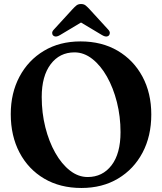

<svg xmlns="http://www.w3.org/2000/svg" viewBox="-20 -920 808 955"><path d="M380.5 -714Q486.5 -714 565.5 -667.5Q644.5 -621 688.5 -539Q732.5 -457 732.5 -350.5Q732.5 -243 689 -160.8Q645.5 -78.5 567.2 -31.8Q489 15 385 15Q279 15 200 -31.5Q121 -78 77.2 -161Q33.5 -244 33.5 -352.5Q33.5 -457 77 -538.8Q120.5 -620.5 198.5 -667.2Q276.5 -714 380.5 -714ZM579.5 -263Q579.5 -340.5 561.5 -411.8Q543.5 -483 512 -538.8Q480.5 -594.5 439 -627Q397.5 -659.5 350.5 -659.5Q276.5 -659.5 232 -600.5Q187.5 -541.5 187.5 -437.5Q187.5 -358.5 205.5 -287Q223.5 -215.5 255 -159.8Q286.5 -104 327.8 -71.8Q369 -39.5 416 -39.5Q490 -39.5 534.8 -97.8Q579.5 -156 579.5 -263ZM521 -743Q508.5 -732.5 487.5 -745.5L383 -808L278.5 -745.5Q257.5 -732.5 245 -743Q240 -747 239.5 -755.2Q239 -763.5 247.5 -772.5L340 -873.5Q351 -885.5 360 -892.8Q369 -900 383 -900Q397 -900 406 -892.8Q415 -885.5 426 -873.5L518.5 -772.5Q527 -763.5 526.2 -755.2Q525.5 -747 521 -743Z"/></svg>

Font: Fraunces 72pt S050 SemiBold
Style: Regular
Weight: 600
Version: Version 1.000; ttfautohint (v1.8.3)